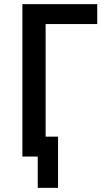

<svg xmlns="http://www.w3.org/2000/svg" viewBox="-20 -755 540 926"><path d="M162 151V0H88V-735H449V-639H200V-96H260V151Z"/></svg>

Font: Iosevka Term
Style: Bold
Weight: 700
Monospace: yes
Designer: Belleve Invis
Foundry: Belleve Invis
Version: Version 30.0.1